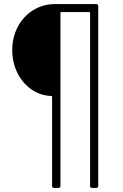

<svg xmlns="http://www.w3.org/2000/svg" viewBox="-20 -720 603 940"><path d="M235 190V-246Q235 -250 231 -250Q177 -252 133.5 -282.5Q90 -313 65 -363.5Q40 -414 40 -475Q40 -538 67.5 -589.5Q95 -641 143 -670.5Q191 -700 249 -700H451Q461 -700 461 -690V190Q461 200 451 200H431Q421 200 421 190V-657Q421 -661 417 -661H280Q276 -661 276 -657V190Q276 200 266 200H245Q235 200 235 190Z"/></svg>

Font: Barlow GEO Light
Style: Regular
Weight: 300
Designer: Jeremy Tribby
Foundry: Tribby Type
Version: Version 1.408